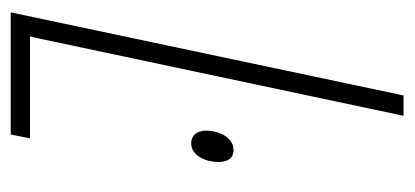

<svg xmlns="http://www.w3.org/2000/svg" viewBox="-222 -532 754 349"><g transform="rotate(90 154.5 -357.0)"><path d="M2 0H224L231 -35H46L190 -714H153ZM240 -328C263 -328 274 -356 274 -377C274 -396 266 -405 252 -405C229 -405 217 -378 217 -355C217 -338 226 -328 240 -328Z"/></g></svg>

Font: Noto Sans ExtraCondensed ExtraLight
Style: Italic
Weight: 200
Width: 2
Italic angle: -12°
Designer: Monotype Design Team
Foundry: Monotype Imaging Inc.
Version: Version 2.013